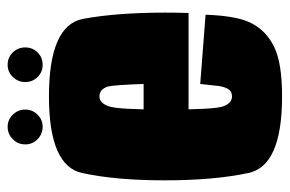

<svg xmlns="http://www.w3.org/2000/svg" viewBox="-148 -605 758 502"><g transform="rotate(-90 231.0 -354.0)"><path d="M230 4.5V-126.5Q212 -126.5 204 -149.5Q195.5 -171.5 195.5 -301Q195.5 -424.5 204 -448.5Q212.5 -473 230 -473Q249 -473 256 -450Q260 -430.5 262.5 -357.5H180V-240H448Q449 -269 449 -301Q449 -428.5 432.5 -517Q414.5 -605 230 -605Q47.5 -605 29.5 -517.5Q10.5 -430 10.5 -302Q10.5 -174 29.5 -84.5Q47 4.5 230 4.5ZM230 -126.5V4.5Q317 4.5 359 -16Q400.5 -36 420.5 -74Q440.5 -110.5 443.5 -195.5L262.5 -209.5Q259.5 -180.5 257 -160Q253.5 -140.5 247 -133.5Q241.5 -126.5 230 -126.5ZM150.5 -621.5Q169 -621.5 182.2 -634.8Q195.5 -648 195.5 -667Q195.5 -686 182.2 -699.5Q169 -713 150.5 -713Q131.5 -713 118 -699.5Q104.5 -686 104.5 -667Q104.5 -648 118 -634.8Q131.5 -621.5 150.5 -621.5ZM312.5 -621.5Q332 -621.5 345 -634.8Q358 -648 358 -667Q358 -686 345 -699.5Q332 -713 312.5 -713Q294 -713 280.8 -699.5Q267.5 -686 267.5 -667Q267.5 -648 280.5 -634.8Q293.5 -621.5 312.5 -621.5Z"/></g></svg>

Font: Anybody ExtraCondensed Black
Style: Regular
Weight: 900
Width: 2
Version: Version 1.113;gftools[0.9.25]